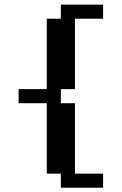

<svg xmlns="http://www.w3.org/2000/svg" viewBox="-20 -708 540 852"><path d="M62.5 -312.5H187.5V-625H250V-687.5H437.5V-625H312.5V-312.5H250V-250H312.5V62.5H437.5V125H250V62.5H187.5V-250H62.5Z"/></svg>

Font: NeoDunggeunmo Code
Style: Regular
Weight: 400
Monospace: yes
Version: Version 1.600